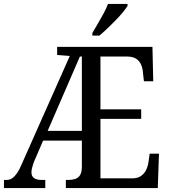

<svg xmlns="http://www.w3.org/2000/svg" viewBox="-21 -951 858 971"><path d="M-1 0V-41H13Q28 -41 40.5 -49.5Q53 -58 65 -75Q77 -92 88 -119L332 -668L268 -673V-714H750L754 -540H707L702 -582Q701 -604 693 -623Q685 -642 669 -653Q653 -664 626 -665H487V-398H693V-350H487V-49H647Q675 -49 692 -61Q709 -73 718 -91.5Q727 -110 730 -132L736 -174H783L777 0H312V-41H325Q344 -41 359.5 -46Q375 -51 384 -65.5Q393 -80 393 -110V-240H197L151 -133Q145 -117 141.5 -103Q138 -89 138 -80Q138 -60 151 -50.5Q164 -41 189 -41H208V0ZM220 -289H393V-665H383ZM446 -784Q460 -808 475 -833.5Q490 -859 503.5 -884Q517 -909 525 -931H624V-921Q616 -908 600 -888.5Q584 -869 563.5 -848Q543 -827 521.5 -806.5Q500 -786 482 -771H446Z"/></svg>

Font: Noto Serif Condensed
Style: Regular
Weight: 400
Width: 3
Designer: Monotype Design Team
Foundry: Monotype Imaging Inc.
Version: Version 2.015